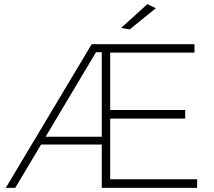

<svg xmlns="http://www.w3.org/2000/svg" viewBox="-20 -914 1041 934"><path d="M516 -42H939V0H475V-211H180L54 0H8L426 -699H926V-658H516V-379H881V-337H516ZM202 -249H475V-660H447ZM697 -894 738 -874 611 -771 569 -778Z"/></svg>

Font: Gontserrat ExtraLight
Style: Regular
Weight: 275
Designer: Julieta Ulanovsky
Foundry: Julieta Ulanovsky
Version: Version 6.001